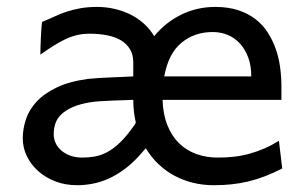

<svg xmlns="http://www.w3.org/2000/svg" viewBox="-20 -528 892 560"><path d="M712.9 -305.2Q712.9 -336.4 703.9 -360.6Q694.8 -384.8 679.4 -401.4Q664.1 -418 643.8 -426.3Q623.5 -434.6 600.6 -434.6Q546.9 -434.6 509 -403.1Q471.2 -371.6 459 -305.2ZM368.7 -236.8Q359.4 -236.3 342.8 -235.8Q326.2 -235.4 307.6 -234.6Q289.1 -233.9 271.2 -232.7Q253.4 -231.4 241.7 -229.5Q210.9 -224.1 190.9 -215.1Q170.9 -206.1 158.7 -194.3Q146.5 -182.6 141.6 -168Q136.7 -153.3 136.7 -136.7Q136.7 -122.1 142.8 -109.6Q148.9 -97.2 159.9 -88.1Q170.9 -79.1 186 -73.7Q201.2 -68.4 219.7 -68.4Q238.3 -68.4 256.3 -71.5Q274.4 -74.7 292.5 -84.2Q310.5 -93.8 329.3 -111.6Q348.1 -129.4 368.7 -158.7Q371.1 -161.6 373 -164.3Q375 -167 376 -170.9Q372.6 -186 370.6 -202.6Q368.7 -219.2 368.7 -236.8ZM803.2 -36.6Q777.3 -23.4 753.4 -14.2Q729.5 -4.9 705.3 1Q681.2 6.8 656.2 9.5Q631.3 12.2 603 12.2Q572.8 12.2 544.2 5.4Q515.6 -1.5 490 -14.9Q464.4 -28.3 442.9 -48.6Q421.4 -68.8 405.3 -95.7Q399.9 -89.4 394.3 -83.3Q388.7 -77.1 383.3 -70.8Q361.8 -47.9 339.6 -32Q317.4 -16.1 295.2 -6.3Q272.9 3.4 250.2 7.8Q227.5 12.2 205.1 12.2Q170.4 12.2 141.4 1Q112.3 -10.3 91.3 -29.1Q70.3 -47.9 58.3 -72.5Q46.4 -97.2 46.4 -124.5Q46.4 -152.3 55.7 -180.2Q64.9 -208 86.9 -231.7Q108.9 -255.4 145.5 -272.9Q182.1 -290.5 236.8 -297.9Q249.5 -299.3 268.8 -300.5Q288.1 -301.8 307.9 -302.5Q327.6 -303.2 344.5 -304Q361.3 -304.7 368.7 -305.2V-346.7Q368.7 -368.7 359.1 -384.5Q349.6 -400.4 332.8 -410.4Q315.9 -420.4 292.5 -425Q269 -429.7 241.7 -429.7Q222.2 -429.7 205.3 -425.8Q188.5 -421.9 171.6 -414.1Q154.8 -406.2 137 -395Q119.1 -383.8 97.7 -368.7Q97.7 -376.5 98.1 -389.4Q98.6 -402.3 99.1 -416.3Q99.6 -430.2 100.6 -443.1Q101.6 -456.1 102.5 -463.9Q121.6 -471.7 138.7 -479.7Q155.8 -487.8 174.3 -493.9Q192.9 -500 214.4 -503.9Q235.8 -507.8 263.7 -507.8Q288.6 -507.8 312.7 -502.4Q336.9 -497.1 358.6 -486.6Q380.4 -476.1 398.7 -460Q417 -443.8 429.7 -422.4Q462.9 -462.9 508.8 -485.4Q554.7 -507.8 607.9 -507.8Q645.5 -507.8 674.6 -498.3Q703.6 -488.8 725.1 -472.2Q746.6 -455.6 761 -433.1Q775.4 -410.6 784.4 -384.8Q793.5 -358.9 797.1 -331.1Q800.8 -303.2 800.8 -275.9V-236.8H454.1Q455.6 -193.8 468.5 -162.1Q481.4 -130.4 502.9 -109.6Q524.4 -88.9 553.2 -78.6Q582 -68.4 615.2 -68.4Q638.7 -68.4 661.1 -70.8Q683.6 -73.2 705.6 -79.1Q727.5 -85 749.3 -94.2Q771 -103.5 793.5 -117.2Z"/></svg>

Font: Andika New Basic
Style: Regular
Weight: 400
Designer: Victor Gaultney, Annie Olsen, Julie Remington, Don Collingsworth, Eric Hays
Foundry: SIL International
Version: Version 5.500